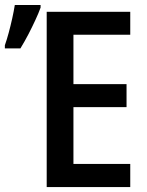

<svg xmlns="http://www.w3.org/2000/svg" viewBox="-114 -762 598 782"><path d="M416.5 -94.2V0H76.2V-713.9H416.5V-620.6H185.1V-419.4H401.4V-325.7H185.1V-94.2ZM-94.2 -564.9V-577.6Q-86.4 -599.6 -78.6 -628.4Q-70.8 -657.2 -64.2 -687Q-57.6 -716.8 -53.7 -741.7H51.3V-731Q43 -708 30 -680.2Q17.1 -652.3 2 -623Q-13.2 -593.8 -30.8 -564.9Z"/></svg>

Font: Open Sans
Style: Regular
Weight: 600
Width: 3
Foundry: Ascender Corporation
Version: Version 1.000